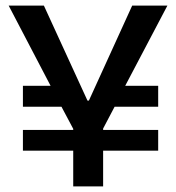

<svg xmlns="http://www.w3.org/2000/svg" viewBox="-20 -673 630 687"><path d="M62 -134V-208H242V-212L200 -291H62V-366H161L11 -653H137L293 -313H298L453 -653H579L428 -366H546V-291H390L349 -213V-208H546V-134H349V-6H242V-134Z"/></svg>

Font: Bricolage Grotesque 10pt Medium
Style: Regular
Weight: 500
Designer: Mathieu Triay
Foundry: Atelier Triay
Version: Version 1.000; ttfautohint (v1.8.4.7-5d5b);gftools[0.9.32]